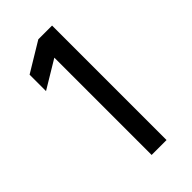

<svg xmlns="http://www.w3.org/2000/svg" viewBox="-210 -720 791 791"><g transform="rotate(-45 185.5 -324.5)"><path d="M262.7 9.3H175.8V-557.6L54.2 -484.4V-580.1L182.6 -657.7H262.7Z"/></g></svg>

Font: Potro Sans Bangla SemiBold
Style: Regular
Weight: 600
Designer: Jayed Ahsan Saad
Foundry: Codepotro
Version: Potro Sans Bangla;Version 0.996;CodepotroFonts;